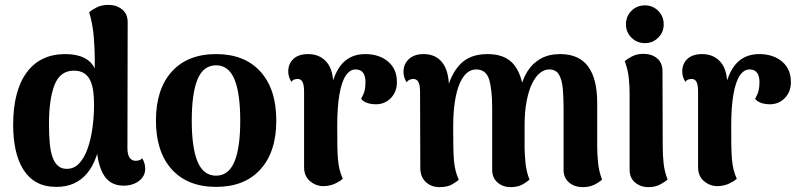

<svg xmlns="http://www.w3.org/2000/svg" viewBox="-20 -753 3278 788"><path d="M212 14Q164 14 130.5 -4.5Q97 -23 75.5 -57.5Q54 -92 44 -138.5Q34 -185 34 -240Q34 -380 89.5 -455.5Q145 -531 248 -531Q294 -531 324.5 -516Q355 -501 369 -472V-513Q369 -548 365 -600Q361 -652 346 -703Q355 -711 375.5 -722Q396 -733 425 -733Q458 -733 481 -714.5Q504 -696 504 -662L503 -145Q503 -119 512 -106Q521 -93 537 -93Q542 -93 550.5 -95Q559 -97 563 -104Q570 -94 573 -82Q576 -70 576 -61Q576 -30 550.5 -10.5Q525 9 487 9Q429 9 402.5 -40.5Q376 -90 376 -174V-220L397 -209Q390 -152 375 -110Q360 -68 336.5 -40.5Q313 -13 282 0.5Q251 14 212 14ZM254 -60Q284 -60 305 -82.5Q326 -105 339.5 -143Q353 -181 359.5 -228Q366 -275 366 -324Q366 -351 363 -376Q360 -401 351.5 -420.5Q343 -440 326.5 -451.5Q310 -463 283 -463Q227 -463 204 -405Q181 -347 181 -243Q181 -197 184.5 -162.5Q188 -128 196.5 -105.5Q205 -83 219 -71.5Q233 -60 254 -60Z M867 14Q750 14 685 -58Q620 -130 620 -258Q620 -387 685 -459Q750 -531 867 -531Q984 -531 1049 -459Q1114 -387 1114 -258Q1114 -130 1049 -58Q984 14 867 14ZM867 -32Q918 -32 942 -89Q966 -146 966 -258Q966 -371 942 -428Q918 -485 867 -485Q815 -485 791 -428Q767 -371 767 -258Q767 -146 791 -89Q815 -32 867 -32Z M1308 11Q1277 11 1252.5 -9.5Q1228 -30 1228 -67V-376Q1228 -405 1221.5 -417Q1215 -429 1202 -429Q1197 -429 1189 -427Q1181 -425 1176 -417Q1163 -437 1163 -460Q1163 -491 1184 -511Q1205 -531 1245 -531Q1293 -531 1321.5 -497Q1350 -463 1348 -392V-366L1336 -376Q1350 -455 1385.5 -493Q1421 -531 1479 -531Q1536 -531 1572.5 -500.5Q1609 -470 1609 -416Q1609 -377 1585 -351.5Q1561 -326 1525 -325Q1481 -325 1462 -347Q1473 -367 1476.5 -381.5Q1480 -396 1480 -416Q1480 -441 1470 -454.5Q1460 -468 1439 -468Q1416 -468 1399 -442.5Q1382 -417 1373 -365Q1364 -313 1364 -235Q1364 -188 1364.5 -155.5Q1365 -123 1367 -100Q1369 -77 1373.5 -58Q1378 -39 1387 -19Q1378 -11 1357.5 -0.5Q1337 10 1308 11Z M2431 -146Q2431 -124 2434.5 -86.5Q2438 -49 2451 -16Q2438 -4 2418.5 5.5Q2399 15 2372 15Q2338 15 2315.5 -4Q2293 -23 2293 -56V-309Q2293 -351 2290 -387.5Q2287 -424 2274.5 -446Q2262 -468 2234 -468Q2214 -468 2196 -453.5Q2178 -439 2164 -410.5Q2150 -382 2141.5 -338.5Q2133 -295 2133 -238V-146Q2133 -124 2136.5 -86.5Q2140 -49 2153 -16Q2140 -4 2121.5 5.5Q2103 15 2076 15Q2044 15 2022 -4Q2000 -23 2000 -56V-309Q2000 -385 1987.5 -426.5Q1975 -468 1934 -468Q1913 -468 1896 -453.5Q1879 -439 1866.5 -410Q1854 -381 1847 -336.5Q1840 -292 1840 -233Q1840 -185 1840.5 -152Q1841 -119 1843 -96Q1845 -73 1849.5 -54Q1854 -35 1863 -15Q1854 -7 1835 4Q1816 15 1784 15Q1750 15 1727.5 -6Q1705 -27 1705 -63L1704 -376Q1704 -404 1697 -416.5Q1690 -429 1676 -429Q1670 -429 1662 -426Q1654 -423 1649 -415Q1636 -435 1636 -458Q1636 -490 1658 -510.5Q1680 -531 1719 -531Q1768 -531 1795.5 -496Q1823 -461 1823 -388V-356L1814 -379Q1829 -447 1868.5 -489Q1908 -531 1981 -531Q2050 -531 2085 -492.5Q2120 -454 2129 -379L2114 -383Q2124 -427 2145 -460.5Q2166 -494 2199.5 -512.5Q2233 -531 2279 -531Q2356 -531 2393.5 -480.5Q2431 -430 2431 -331Z M2627 -576Q2594 -576 2571.5 -598.5Q2549 -621 2549 -653Q2549 -686 2571.5 -708.5Q2594 -731 2627 -731Q2659 -731 2681.5 -708.5Q2704 -686 2704 -653Q2704 -621 2681.5 -598.5Q2659 -576 2627 -576ZM2700 -146Q2700 -118 2703.5 -83.5Q2707 -49 2720 -16Q2711 -8 2690.5 3.5Q2670 15 2641 15Q2609 15 2586.5 -4Q2564 -23 2564 -56V-371Q2564 -400 2560.5 -434Q2557 -468 2544 -502Q2553 -510 2573 -521Q2593 -532 2621 -532Q2655 -532 2677 -513.5Q2699 -495 2699 -461Z M2925 11Q2894 11 2869.5 -9.5Q2845 -30 2845 -67V-376Q2845 -405 2838.5 -417Q2832 -429 2819 -429Q2814 -429 2806 -427Q2798 -425 2793 -417Q2780 -437 2780 -460Q2780 -491 2801 -511Q2822 -531 2862 -531Q2910 -531 2938.5 -497Q2967 -463 2965 -392V-366L2953 -376Q2967 -455 3002.5 -493Q3038 -531 3096 -531Q3153 -531 3189.5 -500.5Q3226 -470 3226 -416Q3226 -377 3202 -351.5Q3178 -326 3142 -325Q3098 -325 3079 -347Q3090 -367 3093.5 -381.5Q3097 -396 3097 -416Q3097 -441 3087 -454.5Q3077 -468 3056 -468Q3033 -468 3016 -442.5Q2999 -417 2990 -365Q2981 -313 2981 -235Q2981 -188 2981.5 -155.5Q2982 -123 2984 -100Q2986 -77 2990.5 -58Q2995 -39 3004 -19Q2995 -11 2974.5 -0.5Q2954 10 2925 11Z"/></svg>

Font: Arima Thin
Style: Regular
Weight: 100
Designer: Joana Correia and Natanael Gama
Foundry: NDISCOVER
Version: Version 1.101;gftools[0.9.23]